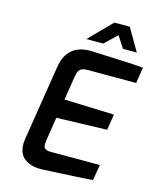

<svg xmlns="http://www.w3.org/2000/svg" viewBox="-134 -1017 906 1111"><g transform="rotate(15 319.0 -461.5)"><path d="M279 -792 411 -926H503L581 -792H498L453 -862L380 -792ZM86 -140 158 -592Q181 -737 328 -732Q598 -722 638 -716L623 -621H331Q313 -621 301 -616.5Q289 -612 283 -603Q277 -594 274.5 -586Q272 -578 270 -565L247 -421L546 -411L531 -316L229 -307L206 -160Q203 -141 206 -129.5Q209 -118 219.5 -113.5Q230 -109 237.5 -108.5Q245 -108 260 -108H543L527 -14Q511 -12 434 -7.5Q357 -3 289 0L221 3Q193 4 168 -2.5Q143 -9 121 -24.5Q99 -40 89.5 -70Q80 -100 86 -140Z"/></g></svg>

Font: Exo
Style: DemiBoldItalic
Weight: 600
Designer: Natanael Gama
Version: Version 1